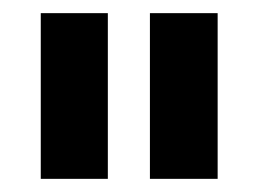

<svg xmlns="http://www.w3.org/2000/svg" viewBox="-20 -701 392 292"><path d="M144 -429H42V-681H144ZM311 -429H208V-681H311Z"/></svg>

Font: Hind Mysuru SemiBold
Style: Regular
Weight: 600
Designer: Manushi Parikh, Hitesh Malaviya
Foundry: Indian Type Foundry
Version: Version 0.703;PS 1.0;hotconv 1.0.86;makeotf.lib2.5.63406